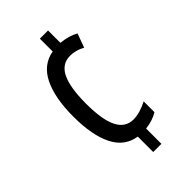

<svg xmlns="http://www.w3.org/2000/svg" viewBox="-225 -796 879 879"><g transform="rotate(-45 214.5 -357.0)"><path d="M271 -644Q322 -639 357 -619L332 -551Q313 -562 294.5 -566.5Q276 -571 261 -571Q207 -571 182 -519.5Q157 -468 157 -364Q157 -259 182.5 -209Q208 -159 260 -159Q281 -159 304.5 -166Q328 -173 351 -185V-115Q319 -95 271 -89V10H218V-90Q145 -101 109.5 -171.5Q74 -242 74 -363Q74 -484 109.5 -556Q145 -628 218 -641V-724H271Z"/></g></svg>

Font: Noto Sans Myanmar ExtraCondensed
Style: Regular
Weight: 400
Width: 2
Designer: Monotype Design Team
Foundry: Monotype Imaging Inc.
Version: Version 2.107; ttfautohint (v1.8.4.7-5d5b)